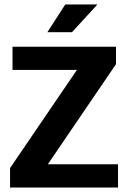

<svg xmlns="http://www.w3.org/2000/svg" viewBox="-20 -839 576 859"><path d="M499 -630V-552L194 -104H508V0H25V-87L324 -526H36V-630ZM302 -695H192L272 -819H416Z"/></svg>

Font: Mukta Malar
Style: Bold
Weight: 700
Designer: Aadarsh Rajan, Girish Dalvi, Yashodeep Gholap
Foundry: Ek Type
Version: Version 2.538;PS 1.000;hotconv 16.6.51;makeotf.lib2.5.65220;